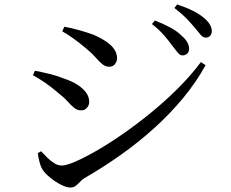

<svg xmlns="http://www.w3.org/2000/svg" viewBox="-20 -823 1040 863"><path d="M800 -574Q789 -574 779 -586.5Q769 -599 754 -618Q740 -638 718 -663.5Q696 -689 663 -715L676 -731Q715 -716 746 -699Q777 -682 796 -663Q815 -646 822.5 -632Q830 -618 830 -604Q830 -590 821.5 -582Q813 -574 800 -574ZM296 20Q279 20 254.5 7.5Q230 -5 207.5 -23Q185 -41 173 -58Q163 -73 157 -97Q151 -121 150 -135L165 -143Q178 -129 193 -114Q208 -99 224.5 -89Q241 -79 258 -79Q278 -79 319.5 -97Q361 -115 416.5 -147Q472 -179 534.5 -222.5Q597 -266 660.5 -318Q724 -370 781.5 -427.5Q839 -485 883 -544L904 -530Q863 -455 804 -383.5Q745 -312 673 -247Q601 -182 521 -125.5Q441 -69 359 -22Q348 -15 339 -5Q330 5 320 12.5Q310 20 296 20ZM344 -327Q327 -327 313 -338.5Q299 -350 283 -368Q267 -386 242 -405Q212 -431 184.5 -450Q157 -469 128 -485L137 -505Q173 -498 204 -490.5Q235 -483 270 -469Q303 -458 327.5 -442.5Q352 -427 366.5 -407.5Q381 -388 381 -365Q381 -356 377 -347.5Q373 -339 365 -333Q357 -327 344 -327ZM471 -523Q454 -523 440 -534.5Q426 -546 409 -565.5Q392 -585 365 -607Q338 -630 310 -650Q282 -670 260 -682L269 -703Q296 -698 330 -689Q364 -680 400 -667Q434 -652 457.5 -636Q481 -620 493.5 -601.5Q506 -583 506 -561Q506 -546 496.5 -534.5Q487 -523 471 -523ZM905 -654Q892 -654 881.5 -667Q871 -680 855 -699Q839 -718 819 -739Q799 -760 764 -787L776 -803Q816 -790 846 -775Q876 -760 895 -744Q932 -714 932 -683Q932 -670 924.5 -662Q917 -654 905 -654Z"/></svg>

Font: Noto Serif SC ExtraLight Medium
Style: Regular
Weight: 500
Version: Version 2.002-H1;hotconv 1.1.0;makeotfexe 2.6.0